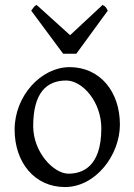

<svg xmlns="http://www.w3.org/2000/svg" viewBox="-20 -740 542 775"><path d="M256 -39C197 -39 114 -125 114 -231C114 -364 167 -415 247 -415C314 -415 389 -328 389 -222C389 -63 309 -39 256 -39ZM261 -469C146 -469 39 -353 39 -217C39 -84 120 15 242 15C367 15 464 -115 464 -237C464 -371 383 -469 261 -469ZM106 -697 235 -523H288L415 -697C407 -713 404 -715 394 -720L263 -598L128 -720C117 -715 118 -712 106 -697Z"/></svg>

Font: Temporarium
Style: Regular
Weight: 400
Version: Version 1.1